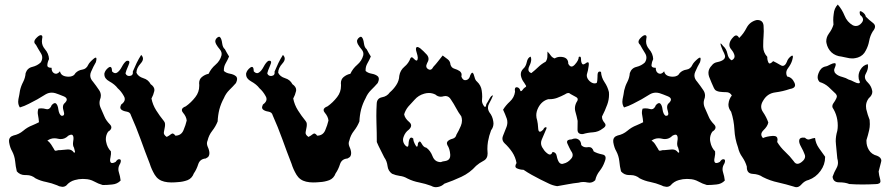

<svg xmlns="http://www.w3.org/2000/svg" viewBox="-20 -817 3849 830"><path d="M226.6 -16.1Q203.6 -25.4 179.7 -30.3Q155.8 -34.7 133.8 -45.9Q116.7 -60.1 95.2 -60.1Q93.3 -60.1 91.3 -60.1Q91.3 -60.1 88.9 -60.1Q66.4 -60.1 52.7 -76.2Q47.4 -97.7 45.4 -120.6Q43 -143.1 32.2 -163.6Q23.4 -178.2 19.5 -201.2Q19 -204.1 19 -208Q19 -225.6 38.6 -231.4Q62 -236.3 80.1 -251.5Q98.1 -267.1 120.1 -275.4Q127 -278.3 134.3 -281.7Q141.6 -285.2 148.4 -288.6Q147.5 -303.2 144.5 -318.4Q141.1 -333 146 -347.2Q152.3 -348.6 158.7 -348.6Q168 -348.6 178.2 -345.7Q181.2 -344.7 184.1 -344.7Q196.8 -344.7 203.6 -362.8Q210.4 -370.1 215.3 -371.1Q219.7 -372.1 222.7 -369.1Q230 -362.3 232.4 -343.3Q235.4 -323.7 244.6 -316.9Q262.7 -313.5 254.9 -337.9Q252 -346.7 252 -353.5Q252 -366.2 261.2 -372.6Q268.6 -380.4 268.6 -386.7Q268.6 -395 255.9 -400.4Q233.4 -409.7 219.7 -414.1Q211.4 -416.5 203.6 -416.5Q190.4 -416.5 178.2 -409.7Q159.2 -398.9 141.6 -387.7Q123 -377.9 104.5 -368.2Q85.9 -358.4 65.9 -352.5Q58.6 -363.3 58.6 -377.4Q58.6 -382.8 59.6 -388.2Q64 -408.2 66.4 -425.8Q70.8 -445.3 80.1 -462.9Q89.4 -481 90.8 -501Q98.1 -522.9 119.6 -527.8Q141.6 -533.2 155.8 -546.9Q162.6 -557.1 162.6 -567.9Q162.6 -577.6 156.7 -586.9Q144.5 -606.4 135.3 -623.5Q128.4 -629.4 128.4 -636.2Q128.4 -643.6 136.7 -652.3Q148.9 -665 156.2 -665Q158.7 -665 160.6 -663.6Q162.6 -662.1 163.1 -658.7Q163.6 -655.3 162.1 -649.4Q161.1 -643.6 161.1 -638.2Q161.1 -620.1 173.8 -605Q190.9 -585.4 191.9 -561.5Q185.5 -548.8 184.6 -536.1Q183.6 -523.4 203.1 -523.9Q202.1 -506.8 214.4 -500Q227.1 -493.7 239.3 -508.8Q243.2 -488.3 270 -485.8Q273.4 -485.4 276.4 -485.4Q298.3 -485.4 306.6 -501.5Q318.8 -513.7 335.9 -516.1Q353.5 -518.6 361.8 -537.6Q367.2 -548.3 384.8 -563Q390.6 -567.9 393.6 -567.9Q397 -567.9 397 -562.5Q397 -557.6 394.5 -548.3Q383.3 -529.3 373.5 -506.3Q370.1 -498.5 370.1 -490.7Q370.1 -476.6 382.3 -463.4Q395 -447.3 408.2 -427.7Q416 -416.5 416 -403.8Q416 -395 412.1 -385.7Q410.2 -378.9 410.2 -372.6Q410.2 -360.8 416 -348.6Q424.8 -330.1 431.6 -313Q438 -296.9 454.6 -279.8Q461.4 -272.9 461.4 -266.1Q461.4 -256.3 447.3 -247.6Q437.5 -232.9 437.5 -215.8Q437.5 -209.5 439 -203.1Q443.4 -179.2 459.5 -162.6Q460.9 -152.3 457.5 -136.2Q453.6 -120.1 459 -114.3Q461.4 -111.8 466.3 -112.3Q471.2 -112.3 480 -117.2Q488.8 -130.9 497.6 -128.4Q502.4 -127.4 502.4 -121.1Q502.4 -116.7 499.5 -109.9Q491.7 -97.7 491.7 -85.4Q491.7 -79.1 493.7 -72.8Q499.5 -54.7 501.5 -36.6Q487.3 -21.5 465.3 -19.5Q443.8 -17.1 424.3 -17.1Q404.8 -22.5 386.7 -32.7Q368.7 -42.5 347.7 -43Q342.3 -43.5 337.4 -43.5Q320.3 -43.5 303.2 -38.6Q281.2 -32.7 266.6 -15.1Q259.3 -9.3 249.5 -9.3Q248 -9.3 246.6 -9.8Q235.4 -10.7 226.6 -16.1ZM299.8 -178.7Q293.5 -188 296.4 -206.1Q299.8 -224.1 294.9 -231.4Q293 -234.9 288.1 -234.9Q283.7 -234.9 275.4 -230.5Q261.2 -215.8 242.7 -215.8Q236.8 -215.8 230.5 -217.3Q222.7 -219.2 215.3 -219.2Q198.7 -219.2 184.6 -209Q193.8 -203.6 200.7 -192.9Q207.5 -182.1 213.4 -172.4Q216.3 -163.1 224.6 -166Q233.4 -168.9 240.2 -168Q255.4 -169.4 272.5 -170.9Q273.9 -170.9 275.4 -170.9Q290.5 -170.9 299.8 -157.2Q306.6 -156.2 303.2 -165.5Q300.3 -174.8 299.8 -178.7Z M690.4 -31.7Q663.1 -38.1 648.9 -61.5Q634.8 -85 627.4 -109.4Q606.9 -161.6 587.9 -214.8Q568.8 -267.6 545.9 -318.8Q543 -332 527.3 -334.5Q511.7 -336.9 503.9 -343.8Q500.5 -346.7 500 -352.1Q500 -356.9 503.9 -365.2Q519.5 -376 519.5 -388.7Q519.5 -395 515.6 -401.4Q504.4 -421.9 488.8 -435.5Q476.6 -452.1 452.6 -465.3Q431.2 -477.1 431.2 -495.6Q431.2 -497.6 431.2 -499.5Q435.1 -514.6 449.2 -524.9Q463.9 -535.2 464.4 -508.3Q470.7 -502 475.6 -501Q481 -500 485.8 -502.9Q497.1 -509.8 506.8 -528.3Q516.6 -546.9 526.9 -553.7Q546.4 -558.1 535.2 -534.2Q524.4 -509.8 522.5 -500Q527.3 -486.8 542 -488.8Q556.6 -491.2 554.2 -507.8Q562 -526.4 570.8 -544.9Q579.6 -563 590.3 -579.6Q598.1 -571.8 598.1 -563.5Q598.1 -553.7 588.4 -543Q569.8 -522.5 569.8 -502.4Q577.6 -485.8 599.6 -479Q621.1 -472.7 631.3 -453.1Q647.5 -441.9 647.5 -428.2Q647.5 -425.8 647 -423.3Q643.1 -406.2 634.8 -391.1Q640.1 -363.8 655.3 -339.8Q670.4 -315.9 688 -294.4Q692.9 -288.6 693.4 -282.2Q693.8 -275.9 692.9 -269.5Q690.4 -257.8 688.5 -246.1Q686 -234.9 700.7 -225.1Q710.9 -230 719.7 -237.3Q728.5 -244.6 738.3 -230.5Q763.2 -231 772.9 -253.4Q782.7 -276.4 787.1 -295.9Q785.6 -313 771 -330.1Q766.1 -335.9 766.1 -341.3Q766.1 -351.1 783.2 -357.4Q806.2 -373.5 824.7 -397.5Q841.3 -418.9 841.3 -445.8Q841.3 -448.7 841.3 -451.7Q840.8 -454.6 840.8 -457Q840.8 -474.1 852.5 -483.9Q866.2 -495.1 881.8 -498Q892.1 -520.5 911.6 -537.1Q931.2 -553.7 937.5 -577.6Q940.4 -591.3 930.7 -603Q920.9 -614.3 914.6 -625.5Q911.1 -631.8 910.6 -638.2Q910.2 -644 915 -650.4Q921.4 -657.2 925.3 -657.7Q926.3 -658.2 927.2 -658.2Q929.7 -657.7 931.6 -655.8Q938 -648.9 940.4 -629.9Q942.9 -611.3 952.1 -604.5Q956.5 -596.2 960.9 -588.4Q965.3 -580.6 970.2 -572.8Q963.9 -557.6 955.1 -542.5Q947.8 -529.3 947.8 -515.1Q947.8 -512.7 947.8 -510.3Q957 -501.5 973.6 -498.5Q990.2 -495.6 999.5 -487.8Q1004.4 -483.9 1004.9 -477.1Q1004.9 -476.1 1004.9 -475.1Q1004.9 -475.1 1004.9 -474.6Q1004.9 -468.3 1000 -458Q986.3 -442.4 971.2 -427.7Q956.1 -412.6 947.8 -392.6Q935.1 -369.6 928.2 -343.8Q921.9 -317.9 920.9 -292Q912.1 -270 897.5 -251.5Q882.8 -232.9 877.4 -209.5Q871.6 -197.3 877.9 -182.6Q884.8 -168 885.3 -155.3Q885.3 -147.9 882.3 -142.1Q878.9 -136.2 869.1 -131.8Q844.2 -129.9 836.9 -106.9Q829.6 -84 817.9 -67.4Q810.1 -45.9 790.5 -38.1Q770.5 -30.8 750 -29.8Q735.4 -28.3 720.2 -28.3Q705.1 -28.3 690.4 -31.7Z M1303.2 -31.7Q1275.9 -38.1 1261.7 -61.5Q1247.6 -85 1240.2 -109.4Q1219.7 -161.6 1200.7 -214.8Q1181.6 -267.6 1158.7 -318.8Q1155.8 -332 1140.1 -334.5Q1124.5 -336.9 1116.7 -343.8Q1113.3 -346.7 1112.8 -352.1Q1112.8 -356.9 1116.7 -365.2Q1132.3 -376 1132.3 -388.7Q1132.3 -395 1128.4 -401.4Q1117.2 -421.9 1101.6 -435.5Q1089.4 -452.1 1065.4 -465.3Q1043.9 -477.1 1043.9 -495.6Q1043.9 -497.6 1043.9 -499.5Q1047.9 -514.6 1062 -524.9Q1076.7 -535.2 1077.1 -508.3Q1083.5 -502 1088.4 -501Q1093.8 -500 1098.6 -502.9Q1109.9 -509.8 1119.6 -528.3Q1129.4 -546.9 1139.6 -553.7Q1159.2 -558.1 1147.9 -534.2Q1137.2 -509.8 1135.3 -500Q1140.1 -486.8 1154.8 -488.8Q1169.4 -491.2 1167 -507.8Q1174.8 -526.4 1183.6 -544.9Q1192.4 -563 1203.1 -579.6Q1210.9 -571.8 1210.9 -563.5Q1210.9 -553.7 1201.2 -543Q1182.6 -522.5 1182.6 -502.4Q1190.4 -485.8 1212.4 -479Q1233.9 -472.7 1244.1 -453.1Q1260.3 -441.9 1260.3 -428.2Q1260.3 -425.8 1259.8 -423.3Q1255.9 -406.2 1247.6 -391.1Q1252.9 -363.8 1268.1 -339.8Q1283.2 -315.9 1300.8 -294.4Q1305.7 -288.6 1306.2 -282.2Q1306.6 -275.9 1305.7 -269.5Q1303.2 -257.8 1301.3 -246.1Q1298.8 -234.9 1313.5 -225.1Q1323.7 -230 1332.5 -237.3Q1341.3 -244.6 1351.1 -230.5Q1376 -231 1385.7 -253.4Q1395.5 -276.4 1399.9 -295.9Q1398.4 -313 1383.8 -330.1Q1378.9 -335.9 1378.9 -341.3Q1378.9 -351.1 1396 -357.4Q1418.9 -373.5 1437.5 -397.5Q1454.1 -418.9 1454.1 -445.8Q1454.1 -448.7 1454.1 -451.7Q1453.6 -454.6 1453.6 -457Q1453.6 -474.1 1465.3 -483.9Q1479 -495.1 1494.6 -498Q1504.9 -520.5 1524.4 -537.1Q1543.9 -553.7 1550.3 -577.6Q1553.2 -591.3 1543.5 -603Q1533.7 -614.3 1527.3 -625.5Q1523.9 -631.8 1523.4 -638.2Q1522.9 -644 1527.8 -650.4Q1534.2 -657.2 1538.1 -657.7Q1539.1 -658.2 1540 -658.2Q1542.5 -657.7 1544.4 -655.8Q1550.8 -648.9 1553.2 -629.9Q1555.7 -611.3 1564.9 -604.5Q1569.3 -596.2 1573.7 -588.4Q1578.1 -580.6 1583 -572.8Q1576.7 -557.6 1567.9 -542.5Q1560.5 -529.3 1560.5 -515.1Q1560.5 -512.7 1560.5 -510.3Q1569.8 -501.5 1586.4 -498.5Q1603 -495.6 1612.3 -487.8Q1617.2 -483.9 1617.7 -477.1Q1617.7 -476.1 1617.7 -475.1Q1617.7 -475.1 1617.7 -474.6Q1617.7 -468.3 1612.8 -458Q1599.1 -442.4 1584 -427.7Q1568.8 -412.6 1560.5 -392.6Q1547.9 -369.6 1541 -343.8Q1534.7 -317.9 1533.7 -292Q1524.9 -270 1510.3 -251.5Q1495.6 -232.9 1490.2 -209.5Q1484.4 -197.3 1490.7 -182.6Q1497.6 -168 1498 -155.3Q1498 -147.9 1495.1 -142.1Q1491.7 -136.2 1481.9 -131.8Q1457 -129.9 1449.7 -106.9Q1442.4 -84 1430.7 -67.4Q1422.9 -45.9 1403.3 -38.1Q1383.3 -30.8 1362.8 -29.8Q1348.1 -28.3 1333 -28.3Q1317.9 -28.3 1303.2 -31.7Z M1843.8 -13.7Q1818.8 -22.9 1792 -28.3Q1765.6 -33.2 1741.2 -45.4Q1725.6 -54.7 1708 -56.6Q1690.4 -59.1 1674.8 -65.9Q1657.7 -78.1 1655.3 -99.1Q1652.8 -120.6 1641.1 -136.7Q1633.3 -153.3 1624.5 -169.9Q1615.7 -186.5 1608.9 -203.1Q1608.9 -244.1 1607.4 -285.6Q1606.9 -300.3 1606.9 -315.4Q1606.9 -341.3 1608.4 -367.7Q1608.9 -392.1 1631.3 -396.5Q1653.3 -400.4 1665 -417.5Q1681.2 -431.2 1692.9 -449.2Q1705.1 -467.3 1706.1 -489.3Q1710 -513.2 1728 -528.3Q1746.6 -543.5 1754.4 -565.4Q1759.3 -573.7 1767.1 -564.9Q1774.9 -556.2 1780.3 -555.2Q1782.7 -554.7 1784.2 -557.6Q1785.6 -560.1 1786.1 -567.9Q1785.6 -576.2 1780.8 -591.3Q1775.9 -606.4 1779.8 -611.8Q1781.2 -613.8 1784.2 -613.8Q1784.7 -613.8 1785.2 -613.8Q1789.1 -613.3 1796.4 -608.4Q1810.5 -596.7 1825.2 -580.6Q1832.5 -571.8 1832.5 -562.5Q1832.5 -553.7 1826.2 -543.5Q1817.4 -525.9 1831.1 -518.1Q1844.2 -509.8 1853.5 -528.3Q1864.3 -539.6 1874 -552.2Q1883.3 -564.9 1893.6 -577.1Q1903.3 -569.3 1915 -561Q1926.3 -552.7 1927.2 -538.1Q1931.2 -523.9 1944.3 -520Q1957.5 -516.1 1966.8 -509.8Q1971.7 -506.3 1974.1 -501Q1976.6 -495.6 1974.6 -485.4Q1981.4 -467.8 1995.1 -470.7Q2008.8 -473.6 2012.7 -491.2Q2016.1 -498.5 2018.6 -501Q2021 -503.4 2022.9 -502.4Q2027.8 -499.5 2031.2 -484.4Q2034.7 -469.7 2042 -464.4Q2059.6 -447.8 2062.5 -425.3Q2064.5 -412.1 2064.5 -398.9Q2064.5 -389.6 2063.5 -380.4Q2064 -370.1 2071.8 -358.9Q2079.6 -347.2 2082.5 -367.2Q2087.9 -375 2096.2 -390.6Q2104.5 -405.8 2111.3 -404.3Q2104.5 -387.2 2093.8 -368.2Q2089.4 -359.9 2089.4 -351.6Q2089.4 -341.3 2096.2 -330.6Q2108.9 -314.9 2112.3 -293Q2113.3 -288.1 2113.3 -283.7Q2113.3 -267.1 2103 -253.9Q2093.8 -230 2089.4 -204.6Q2086.9 -188.5 2086.9 -172.9Q2086.9 -163.1 2087.9 -153.3Q2087.9 -130.9 2069.8 -121.6Q2051.8 -112.3 2038.1 -100.1Q2011.2 -69.8 1974.6 -52.7Q1938 -35.6 1900.9 -22.9Q1889.2 -11.7 1873.5 -8.8Q1869.1 -7.8 1864.7 -7.8Q1854 -7.8 1843.8 -13.7ZM1903.3 -120.6Q1926.3 -124 1926.3 -145Q1926.3 -145 1926.3 -149.4Q1924.3 -174.3 1914.1 -189.5Q1911.1 -196.3 1912.1 -200.2Q1913.1 -204.1 1916 -207Q1922.9 -213.9 1936.5 -217.3Q1950.2 -221.2 1953.1 -234.9Q1963.4 -252 1972.2 -272.9Q1977.1 -284.7 1977.1 -295.9Q1977.1 -304.7 1974.1 -314Q1961.4 -331.1 1951.7 -349.6Q1941.9 -368.2 1930.2 -385.3Q1920.9 -401.9 1905.8 -401.9Q1901.9 -401.9 1897.9 -400.9Q1891.6 -398.9 1885.7 -398.9Q1872.6 -398.9 1862.3 -408.2Q1848.6 -415 1834 -415Q1824.2 -415 1814 -412.1Q1788.6 -404.8 1772.5 -386.2Q1758.8 -372.1 1745.6 -356.9Q1732.9 -341.8 1727.1 -322.8Q1730 -305.7 1748.5 -290Q1757.3 -282.7 1757.3 -274.4Q1757.3 -265.6 1747.1 -256.3Q1731.4 -245.1 1724.6 -225.1Q1722.2 -218.8 1722.2 -212.4Q1722.2 -200.2 1731.4 -189Q1745.1 -174.8 1746.1 -193.4Q1746.6 -212.4 1752.9 -219.7Q1754.9 -222.2 1758.3 -222.2Q1761.7 -222.2 1766.6 -217.8Q1766.1 -207.5 1775.9 -189.9Q1785.2 -172.4 1787.1 -198.2Q1794.4 -212.9 1802.7 -196.3Q1811.5 -179.7 1822.8 -178.7Q1840.8 -166 1850.1 -141.1Q1859.9 -116.2 1885.7 -116.2Q1889.6 -117.7 1894 -119.1Q1898.4 -120.1 1903.3 -120.6Z M2316.4 -41Q2297.4 -50.8 2278.8 -61Q2260.3 -71.3 2243.2 -83Q2229 -83 2215.3 -88.9Q2208 -91.8 2208 -98.6Q2208 -104 2212.9 -112.3Q2208.5 -137.7 2194.3 -159.2Q2179.7 -180.7 2161.1 -197.8Q2151.9 -207 2151.9 -217.8Q2151.9 -223.6 2154.3 -229.5Q2161.6 -246.6 2167 -261.7Q2173.3 -275.4 2173.3 -288.1Q2173.3 -296.4 2170.9 -303.7Q2163.6 -324.2 2154.8 -342.8Q2166 -361.3 2184.6 -378.4Q2203.1 -395.5 2206.5 -420.4Q2205.6 -425.3 2205.6 -428.7Q2205.6 -439.9 2213.4 -439.9Q2213.4 -439.9 2214.8 -439.9Q2226.1 -438.5 2230 -423.3Q2231 -422.9 2231.9 -422.9Q2235.4 -422.9 2238.8 -428.2Q2243.7 -435.1 2248 -438Q2254.4 -440.9 2254.4 -444.8Q2254.4 -446.8 2252.9 -448.2Q2248.5 -454.1 2245.6 -460Q2235.4 -472.7 2231.9 -489.3Q2231.4 -492.7 2231.4 -496.1Q2231.4 -508.8 2241.2 -519Q2253.4 -529.3 2257.3 -548.8Q2261.2 -567.9 2273.9 -572.3Q2276.4 -566.4 2276.4 -560.1Q2276.4 -547.9 2268.6 -532.2Q2264.2 -523.4 2264.2 -516.6Q2264.2 -505.4 2276.9 -501Q2292.5 -513.2 2307.1 -527.3Q2321.3 -541 2338.9 -550.3Q2345.7 -560.1 2346.2 -571.8Q2346.7 -583 2346.7 -594.2Q2354.5 -586.4 2360.8 -577.1Q2367.2 -567.9 2377.9 -564.5Q2388.7 -571.3 2402.3 -571.3Q2408.7 -571.3 2415.5 -569.8Q2436.5 -564.5 2436.5 -542.5Q2436.5 -542 2436.5 -541.5Q2442.9 -529.3 2450.7 -529.3Q2457 -529.3 2464.8 -537.6Q2481.9 -556.2 2481.9 -570.8Q2484.4 -572.3 2486.3 -572.3Q2491.7 -572.3 2491.7 -561.5Q2491.7 -546.9 2497.1 -540.5Q2498.5 -538.6 2502 -538.6Q2504.9 -539.1 2509.8 -542Q2517.1 -547.9 2521 -547.9Q2525.4 -547.9 2525.4 -540Q2525.4 -537.1 2524.9 -532.7Q2521.5 -508.3 2518.1 -499.5Q2516.6 -495.1 2516.6 -490.7Q2516.6 -478.5 2528.3 -466.8Q2539.6 -456.5 2550.3 -456.5Q2555.2 -456.5 2559.6 -458.5Q2563 -467.3 2563 -485.4Q2563 -487.8 2563 -490.2Q2563 -507.8 2572.3 -507.8Q2574.7 -507.8 2578.1 -506.3Q2579.6 -481.9 2593.3 -461.9Q2606.9 -441.9 2612.3 -418.9Q2612.8 -413.6 2612.8 -408.2Q2612.8 -385.7 2605 -364.7Q2595.2 -337.9 2582.5 -313.5Q2582.5 -312 2582.5 -310.5Q2582.5 -298.8 2593.3 -286.1Q2597.7 -281.2 2597.7 -276.4Q2597.7 -268.6 2585.4 -261.2Q2566.9 -246.6 2543.9 -245.1Q2520.5 -243.7 2499.5 -237.3Q2498 -237.3 2496.6 -237.3Q2476.6 -237.3 2476.6 -256.3Q2476.6 -269 2477.1 -294.4Q2473.1 -314.5 2467.3 -334.5Q2465.3 -341.3 2465.3 -348.6Q2465.3 -361.8 2472.2 -375Q2477.5 -381.8 2477.5 -387.2Q2477.5 -393.6 2470.2 -397.5Q2456.5 -404.8 2446.3 -410.6Q2441.9 -415 2437 -415Q2435.5 -415 2434.1 -414.6Q2428.2 -413.6 2422.4 -409.2Q2405.8 -400.4 2387.7 -393.6Q2372.1 -388.2 2355.5 -388.2Q2355.5 -388.2 2350.1 -388.2Q2322.3 -380.9 2307.1 -352.1Q2298.3 -335 2298.3 -318.8Q2298.3 -307.6 2302.2 -296.4Q2305.2 -284.7 2306.6 -260.7Q2307.6 -247.6 2314 -247.6Q2319.3 -247.6 2328.1 -256.3Q2332.5 -266.6 2339.4 -267.1Q2339.4 -267.1 2339.8 -267.1Q2342.8 -267.1 2342.8 -264.2Q2342.8 -261.2 2339.4 -254.4Q2331.5 -235.4 2322.3 -214.4Q2318.8 -206.5 2318.8 -198.7Q2318.8 -185.5 2328.6 -173.3Q2334.5 -162.1 2348.1 -152.3Q2353 -148.9 2356.9 -148.9Q2364.3 -148.9 2368.7 -160.2Q2383.8 -159.2 2386.7 -142.6Q2389.6 -126.5 2396.5 -115.7Q2399.9 -111.3 2404.3 -109.4Q2406.2 -108.4 2409.2 -108.4Q2412.6 -108.4 2416.5 -109.9Q2434.6 -113.8 2448.2 -129.9Q2455.6 -137.7 2455.6 -146.5Q2455.6 -146.5 2455.6 -147Q2455.6 -155.3 2448.2 -165Q2441.4 -177.2 2433.1 -195.8Q2431.2 -200.2 2431.2 -203.1Q2431.2 -213.9 2450.7 -214.4Q2459.5 -218.3 2466.8 -218.3Q2473.6 -218.3 2479.5 -214.8Q2491.7 -208 2492.7 -189.9Q2501 -180.2 2514.6 -180.2Q2518.1 -180.2 2521.5 -180.7Q2523.9 -181.2 2525.9 -181.2Q2541 -181.2 2546.4 -162.6Q2561 -153.8 2583.5 -149.4Q2598.1 -147 2598.1 -134.3Q2598.1 -127.4 2593.8 -117.2Q2586.4 -96.2 2572.3 -78.1Q2558.1 -60.5 2553.2 -38.1Q2542.5 -27.3 2528.3 -27.3Q2523.9 -27.3 2519 -28.3Q2510.3 -30.3 2501.5 -30.3Q2491.2 -30.3 2481.4 -27.3Q2458 -24.9 2435.1 -20.5Q2411.6 -16.1 2388.7 -12.2Q2369.1 -15.1 2351.6 -23.9Q2334 -32.7 2316.4 -41Z M2838.4 -16.1Q2815.4 -25.4 2791.5 -30.3Q2767.6 -34.7 2745.6 -45.9Q2728.5 -60.1 2707 -60.1Q2705.1 -60.1 2703.1 -60.1Q2703.1 -60.1 2700.7 -60.1Q2678.2 -60.1 2664.6 -76.2Q2659.2 -97.7 2657.2 -120.6Q2654.8 -143.1 2644 -163.6Q2635.3 -178.2 2631.3 -201.2Q2630.9 -204.1 2630.9 -208Q2630.9 -225.6 2650.4 -231.4Q2673.8 -236.3 2691.9 -251.5Q2710 -267.1 2731.9 -275.4Q2738.8 -278.3 2746.1 -281.7Q2753.4 -285.2 2760.3 -288.6Q2759.3 -303.2 2756.3 -318.4Q2752.9 -333 2757.8 -347.2Q2764.2 -348.6 2770.5 -348.6Q2779.8 -348.6 2790 -345.7Q2793 -344.7 2795.9 -344.7Q2808.6 -344.7 2815.4 -362.8Q2822.3 -370.1 2827.1 -371.1Q2831.5 -372.1 2834.5 -369.1Q2841.8 -362.3 2844.2 -343.3Q2847.2 -323.7 2856.4 -316.9Q2874.5 -313.5 2866.7 -337.9Q2863.8 -346.7 2863.8 -353.5Q2863.8 -366.2 2873 -372.6Q2880.4 -380.4 2880.4 -386.7Q2880.4 -395 2867.7 -400.4Q2845.2 -409.7 2831.5 -414.1Q2823.2 -416.5 2815.4 -416.5Q2802.2 -416.5 2790 -409.7Q2771 -398.9 2753.4 -387.7Q2734.9 -377.9 2716.3 -368.2Q2697.8 -358.4 2677.7 -352.5Q2670.4 -363.3 2670.4 -377.4Q2670.4 -382.8 2671.4 -388.2Q2675.8 -408.2 2678.2 -425.8Q2682.6 -445.3 2691.9 -462.9Q2701.2 -481 2702.6 -501Q2710 -522.9 2731.4 -527.8Q2753.4 -533.2 2767.6 -546.9Q2774.4 -557.1 2774.4 -567.9Q2774.4 -577.6 2768.6 -586.9Q2756.3 -606.4 2747.1 -623.5Q2740.2 -629.4 2740.2 -636.2Q2740.2 -643.6 2748.5 -652.3Q2760.7 -665 2768.1 -665Q2770.5 -665 2772.5 -663.6Q2774.4 -662.1 2774.9 -658.7Q2775.4 -655.3 2773.9 -649.4Q2772.9 -643.6 2772.9 -638.2Q2772.9 -620.1 2785.6 -605Q2802.7 -585.4 2803.7 -561.5Q2797.4 -548.8 2796.4 -536.1Q2795.4 -523.4 2814.9 -523.9Q2814 -506.8 2826.2 -500Q2838.9 -493.7 2851.1 -508.8Q2855 -488.3 2881.8 -485.8Q2885.3 -485.4 2888.2 -485.4Q2910.2 -485.4 2918.5 -501.5Q2930.7 -513.7 2947.8 -516.1Q2965.3 -518.6 2973.6 -537.6Q2979 -548.3 2996.6 -563Q3002.4 -567.9 3005.4 -567.9Q3008.8 -567.9 3008.8 -562.5Q3008.8 -557.6 3006.3 -548.3Q2995.1 -529.3 2985.4 -506.3Q2981.9 -498.5 2981.9 -490.7Q2981.9 -476.6 2994.1 -463.4Q3006.8 -447.3 3020 -427.7Q3027.8 -416.5 3027.8 -403.8Q3027.8 -395 3023.9 -385.7Q3022 -378.9 3022 -372.6Q3022 -360.8 3027.8 -348.6Q3036.6 -330.1 3043.5 -313Q3049.8 -296.9 3066.4 -279.8Q3073.2 -272.9 3073.2 -266.1Q3073.2 -256.3 3059.1 -247.6Q3049.3 -232.9 3049.3 -215.8Q3049.3 -209.5 3050.8 -203.1Q3055.2 -179.2 3071.3 -162.6Q3072.8 -152.3 3069.3 -136.2Q3065.4 -120.1 3070.8 -114.3Q3073.2 -111.8 3078.1 -112.3Q3083 -112.3 3091.8 -117.2Q3100.6 -130.9 3109.4 -128.4Q3114.3 -127.4 3114.3 -121.1Q3114.3 -116.7 3111.3 -109.9Q3103.5 -97.7 3103.5 -85.4Q3103.5 -79.1 3105.5 -72.8Q3111.3 -54.7 3113.3 -36.6Q3099.1 -21.5 3077.1 -19.5Q3055.7 -17.1 3036.1 -17.1Q3016.6 -22.5 2998.5 -32.7Q2980.5 -42.5 2959.5 -43Q2954.1 -43.5 2949.2 -43.5Q2932.1 -43.5 2915 -38.6Q2893.1 -32.7 2878.4 -15.1Q2871.1 -9.3 2861.3 -9.3Q2859.9 -9.3 2858.4 -9.8Q2847.2 -10.7 2838.4 -16.1ZM2911.6 -178.7Q2905.3 -188 2908.2 -206.1Q2911.6 -224.1 2906.7 -231.4Q2904.8 -234.9 2899.9 -234.9Q2895.5 -234.9 2887.2 -230.5Q2873 -215.8 2854.5 -215.8Q2848.6 -215.8 2842.3 -217.3Q2834.5 -219.2 2827.1 -219.2Q2810.5 -219.2 2796.4 -209Q2805.7 -203.6 2812.5 -192.9Q2819.3 -182.1 2825.2 -172.4Q2828.1 -163.1 2836.4 -166Q2845.2 -168.9 2852.1 -168Q2867.2 -169.4 2884.3 -170.9Q2885.7 -170.9 2887.2 -170.9Q2902.3 -170.9 2911.6 -157.2Q2918.5 -156.2 2915 -165.5Q2912.1 -174.8 2911.6 -178.7Z M3411.6 -10.3Q3377.9 -20.5 3343.8 -28.3Q3309.1 -35.6 3277.3 -51.8Q3260.3 -64 3233.4 -65.4Q3208.5 -66.9 3208.5 -93.8Q3208.5 -95.2 3208.5 -96.7Q3202.1 -118.7 3189 -137.7Q3175.3 -156.7 3170.4 -179.7Q3156.7 -217.3 3154.8 -256.8Q3152.8 -296.4 3140.6 -334Q3128.9 -348.6 3128.9 -364.7Q3128.9 -367.2 3129.4 -369.6Q3131.3 -388.7 3143.6 -404.3Q3135.3 -418.5 3120.1 -418.5Q3105 -418.5 3090.8 -420.4Q3083.5 -421.4 3076.7 -424.8Q3070.3 -427.7 3066.4 -436Q3055.7 -459 3045.4 -485.4Q3042.5 -493.7 3042.5 -502.4Q3042.5 -519.5 3057.6 -534.7Q3065.4 -545.9 3082 -548.8Q3099.1 -552.2 3107.9 -559.6Q3113.3 -564 3114.3 -570.3Q3115.2 -576.7 3109.9 -587.9Q3105.5 -594.7 3097.2 -617.2Q3089.4 -640.1 3105.5 -618.7Q3120.1 -606.4 3124.5 -585Q3128.9 -563 3143.1 -556.2Q3150.9 -560.5 3153.8 -565.9Q3156.2 -570.8 3155.3 -576.2Q3153.3 -588.4 3142.1 -602.1Q3130.4 -615.2 3133.8 -629.4Q3136.2 -643.1 3150.9 -657.7Q3165 -671.9 3175.3 -652.8Q3194.3 -670.9 3207.5 -696.8Q3220.7 -722.2 3249 -730Q3251.5 -730.5 3253.9 -730.5Q3278.3 -730.5 3280.8 -706.5Q3281.7 -692.9 3281.7 -681.6Q3281.7 -669.9 3280.8 -660.6Q3279.3 -642.1 3279.3 -623Q3279.3 -623 3279.3 -613.8Q3279.8 -589.8 3296.9 -571.3Q3296.4 -557.6 3301.8 -546.9Q3306.6 -536.1 3322.3 -552.7Q3335.9 -546.4 3354 -535.6Q3359.4 -532.2 3363.8 -532.2Q3374.5 -532.2 3381.8 -550.3Q3385.7 -563.5 3398.9 -573.7Q3412.6 -584 3404.8 -557.1Q3399.9 -540 3386.7 -522.5Q3378.9 -512.2 3378.9 -501.5Q3378.9 -494.1 3382.8 -486.3Q3403.8 -482.9 3414.1 -460Q3417 -454.1 3417 -449.2Q3417 -435.5 3394 -432.1Q3364.7 -421.9 3331.1 -417.5Q3296.9 -413.1 3279.3 -382.3Q3270.5 -368.7 3270.5 -356Q3270.5 -344.2 3277.8 -333.5Q3293.5 -310.5 3301.3 -287.6Q3298.3 -271 3280.3 -253.9Q3271 -244.6 3271 -235.8Q3271 -228 3278.3 -220.2Q3293.9 -227.5 3320.3 -229.5Q3320.3 -229.5 3323.7 -229.5Q3341.3 -229.5 3341.3 -213.4Q3341.3 -209 3339.8 -203.1Q3354 -179.7 3374 -161.1Q3394.5 -142.1 3411.1 -120.1Q3418 -108.9 3427.2 -108.9Q3435.1 -108.9 3444.8 -116.2Q3460.4 -127.9 3460.4 -140.6Q3460.4 -146 3457.5 -151.9Q3453.6 -163.1 3442.9 -182.6Q3434.6 -197.3 3434.6 -207.5Q3434.6 -210.9 3435.5 -213.4Q3437 -218.3 3442.4 -220.7Q3448.2 -223.1 3459.5 -221.7Q3471.2 -210.4 3481.9 -215.3Q3493.2 -219.7 3503.4 -220.7Q3505.9 -197.3 3520 -177.2Q3533.7 -157.2 3546.9 -139.6Q3546.9 -138.7 3546.9 -137.2Q3546.9 -105.5 3526.9 -78.1Q3506.8 -50.3 3475.6 -39.1Q3458.5 -35.6 3443.8 -19Q3434.1 -7.8 3422.9 -7.8Q3417.5 -7.8 3411.6 -10.3Z M3651.4 -21.5Q3633.8 -28.8 3608.4 -28.8Q3608.4 -28.8 3607.4 -28.8Q3582 -28.8 3579.1 -52.7Q3585.9 -72.8 3596.7 -91.3Q3602.5 -102.1 3602.5 -113.8Q3602.5 -122.6 3599.6 -132.3Q3596.7 -162.1 3593.8 -192.4Q3592.8 -199.7 3592.8 -206.5Q3592.8 -229 3599.6 -251.5Q3601.6 -262.7 3601.6 -273.9Q3601.6 -286.6 3599.6 -298.8Q3595.7 -322.8 3584 -343.8Q3578.1 -351.1 3578.1 -357.9Q3578.1 -363.8 3582 -369.6Q3590.8 -381.3 3595.7 -392.6Q3597.7 -397.5 3597.7 -401.9Q3596.7 -406.7 3592.8 -411.6Q3577.1 -426.3 3561.5 -441.4Q3544.9 -456.1 3523.4 -462.4Q3514.6 -471.2 3514.6 -483.4Q3514.6 -491.2 3518.6 -501Q3527.3 -524.4 3546.9 -529.3Q3555.7 -530.3 3570.3 -538.6Q3581.1 -543.9 3586.9 -543.9Q3586.9 -543.9 3587.9 -543.9Q3589.8 -543.9 3590.8 -543.5Q3592.8 -542 3592.8 -537.6Q3592.8 -533.2 3588.9 -524.4Q3585.9 -518.1 3585.9 -513.2Q3585.9 -510.7 3586.9 -508.8Q3587.9 -502.4 3593.8 -497.6Q3603.5 -488.8 3621.1 -484.4Q3637.7 -480 3648.4 -473.1Q3657.2 -471.2 3672.9 -462.9Q3684.6 -457 3690.4 -457Q3692.4 -457 3694.3 -457.5Q3697.3 -458.5 3697.3 -462.4Q3696.3 -466.3 3692.4 -475.1Q3691.4 -481 3691.4 -487.3Q3691.4 -501.5 3699.2 -515.1Q3710.9 -535.6 3731.4 -539.6Q3732.4 -535.2 3732.4 -530.8Q3732.4 -516.1 3723.6 -500Q3718.8 -492.2 3718.8 -484.9Q3718.8 -472.2 3731.4 -460.4Q3746.1 -445.8 3750 -426.8Q3751 -423.3 3751 -420.4Q3751 -405.3 3735.4 -392.1Q3723.6 -376 3723.6 -358.4Q3723.6 -352.1 3724.6 -345.7Q3730.5 -320.8 3739.3 -298.8Q3740.2 -289.6 3740.2 -280.3Q3740.2 -267.1 3737.3 -254.4Q3732.4 -232.4 3725.6 -211.4Q3725.6 -209 3725.6 -206.5Q3725.6 -186 3736.3 -168.5Q3748 -149.4 3771.5 -143.6Q3790 -136.2 3790 -122.1Q3789.1 -118.2 3788.1 -113.8Q3782.2 -92.8 3778.3 -75.7Q3779.3 -61 3785.2 -40.5Q3786.1 -36.6 3786.1 -33.7Q3786.1 -21 3764.6 -21Q3764.6 -21 3763.7 -21Q3735.4 -19.5 3707 -19.5Q3678.7 -19.5 3651.4 -21.5ZM3618.2 -572.3Q3591.8 -574.7 3574.2 -590.8Q3557.6 -606.9 3552.7 -630.9Q3551.8 -634.3 3551.8 -637.7Q3551.8 -656.7 3563.5 -672.4Q3577.1 -690.4 3583 -710.4Q3582 -720.2 3582 -730Q3582 -742.7 3584 -756.3Q3585.9 -780.8 3601.6 -797.4Q3620.1 -776.4 3630.9 -749.5Q3641.6 -722.2 3667 -707.5Q3673.8 -704.6 3679.7 -704.6Q3693.4 -704.6 3704.1 -717.3Q3710.9 -725.1 3710.9 -732.4Q3710.9 -742.7 3698.2 -752.4Q3696.3 -759.8 3696.3 -763.7Q3696.3 -768.6 3699.2 -768.6Q3702.1 -768.6 3706.1 -766.1Q3720.7 -757.3 3722.7 -745.1Q3736.3 -731 3753.9 -717.8Q3762.7 -710.9 3762.7 -702.1Q3762.7 -692.9 3752.9 -681.2Q3741.2 -662.1 3737.3 -640.1Q3733.4 -618.2 3722.7 -598.6Q3711.9 -576.2 3688.5 -568.4Q3678.7 -565.4 3668.9 -564.5H3663.1Q3652.3 -564.5 3641.6 -567.4Q3635.7 -568.8 3629.9 -569.8Q3624 -570.8 3618.2 -572.3Z"/></svg>

Font: Brazier Flame
Style: Regular
Weight: 400
Designer: Walter E Stewart
Version: 0.1